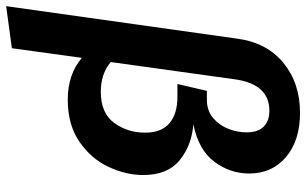

<svg xmlns="http://www.w3.org/2000/svg" viewBox="-210 -588 1018 639"><g transform="rotate(90 299.5 -268.0)"><path d="M108 -547Q121 -646 188.5 -701.5Q256 -757 355 -757Q447 -757 502 -710.5Q557 -664 557 -588Q557 -524 517.5 -471.5Q478 -419 393 -402Q462 -397 512 -357Q562 -317 562 -235Q562 -178 535 -120Q508 -62 451.5 -23Q395 16 311 16Q227 16 172 -31L140 202L0 221ZM421 -241Q421 -296 389.5 -322.5Q358 -349 302 -349H259L282 -447H311Q348 -447 372.5 -468Q397 -489 408.5 -519Q420 -549 420 -579Q420 -617 401 -636Q382 -655 348 -655Q261 -655 244 -544L186 -127Q225 -94 285 -94Q356 -94 388.5 -138.5Q421 -183 421 -241Z"/></g></svg>

Font: Fira Sans SemiBold
Style: Italic
Weight: 600
Italic angle: -8°
Designer: bBox Type GmbH & Carrois Corporate GbR & Edenspiekermann AG
Foundry: bBox Type GmbH & Carrois Corporate GbR & Edenspiekermann AG
Version: Version 4.301